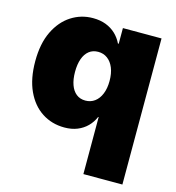

<svg xmlns="http://www.w3.org/2000/svg" viewBox="-110 -633 854 931"><g transform="rotate(15 317.0 -167.5)"><path d="M588.9 204.1H393.1V-82H390.6Q378.9 -54.2 358.4 -33.7Q337.9 -13.2 309.6 -1.7Q281.2 9.8 245.1 9.8Q181.6 9.8 132.1 -22.5Q82.5 -54.7 54.2 -116Q25.9 -177.2 25.9 -264.6Q25.9 -353 55.4 -414.1Q85 -475.1 134.3 -506.8Q183.6 -538.6 243.2 -538.6Q279.8 -538.6 308.3 -527.6Q336.9 -516.6 357.7 -496.8Q378.4 -477.1 391.1 -450.7H395V-529.3H588.9ZM309.6 -142.6Q336.4 -142.6 356.4 -157.5Q376.5 -172.4 387.7 -200Q398.9 -227.5 398.9 -264.6Q398.9 -302.7 387.7 -330.1Q376.5 -357.4 356.4 -372.3Q336.4 -387.2 309.6 -387.2Q282.7 -387.2 263.9 -372.3Q245.1 -357.4 235.4 -330.1Q225.6 -302.7 225.6 -264.6Q225.6 -227.1 235.4 -199.7Q245.1 -172.4 263.9 -157.5Q282.7 -142.6 309.6 -142.6Z"/></g></svg>

Font: Inter 24pt Black
Style: Regular
Weight: 900
Designer: Rasmus Andersson
Foundry: rsms
Version: Version 4.001;git-66647c0bb